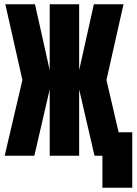

<svg xmlns="http://www.w3.org/2000/svg" viewBox="-20 -730 640 900"><path d="M2 0 85 -355 5 -710H144L213 -401V-710H351V-401L420 -710H559L479 -355L536 -110H600V150H460V0H423L351 -311V0H213V-311L141 0Z"/></svg>

Font: Geist Mono UltraBlack
Style: Regular
Weight: 900
Monospace: yes
Designer: Basement.studio, Andrés Briganti, Mateo Zaragoza
Foundry: Basement.studio, Vercel, Andrés Briganti, Guido Ferreyra, Mateo Zaragoza
Version: Version 1.400; ttfautohint (v1.8.4.7-5d5b)